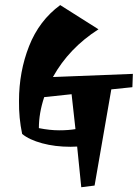

<svg xmlns="http://www.w3.org/2000/svg" viewBox="-20 -581 556 774"><path d="M291 9.8 263.7 10.7Q202.1 10.7 149.9 -3.4Q97.7 -17.6 69.3 -41Q55.7 -105.5 56.6 -173.8Q56.6 -292 97.2 -395Q137.7 -498 222.7 -560.5L377 -462.9Q257.8 -386.7 193.4 -270.5L515.6 -283.2L513.7 -229.5L428.7 -220.7Q409.2 -105.5 361.3 167L307.6 173.8ZM136.7 -64.5Q180.7 -55.7 218.3 -55.7Q255.9 -55.7 284.2 -60.5L268.6 -201.2L158.2 -189.5Q136.7 -125 136.7 -64.5Z"/></svg>

Font: Ravi Prakash
Style: Regular
Weight: 400
Designer: Appaji Ambarisha Darbha
Version: Version 1.0.4; ttfautohint (v1.2.42-39fb)